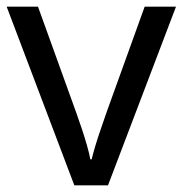

<svg xmlns="http://www.w3.org/2000/svg" viewBox="-20 -556 548 576"><path d="M203 0 0 -536H94L208 -220Q216 -198 225 -171Q234 -144 241 -119.5Q248 -95 251 -78H255Q259 -95 266.5 -120Q274 -145 283.5 -172Q293 -199 300 -220L414 -536H508L304 0Z"/></svg>

Font: Noto Sans Sharada
Style: Regular
Weight: 400
Designer: Monotype Design Team
Foundry: Monotype Imaging Inc.
Version: Version 2.006; ttfautohint (v1.8.4.7-5d5b)